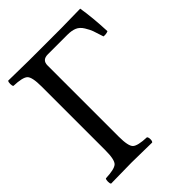

<svg xmlns="http://www.w3.org/2000/svg" viewBox="-187 -750 856 856"><g transform="rotate(-45 240.5 -322.5)"><path d="M141 -645H346Q427 -646 466 -647Q477 -582 481 -490Q468 -484 452 -486Q441 -521 436 -535Q431 -549 418.5 -569.5Q406 -590 388 -597.5Q370 -605 343 -605H220Q184 -605 184 -571V-122Q184 -62 199.5 -47.5Q215 -33 271 -31Q276 -26 276 -14Q276 -2 271 2Q171 0 142 0Q110 0 12 2Q8 -2 8 -14Q8 -26 12 -31Q68 -33 83.5 -47.5Q99 -62 99 -122V-523Q99 -583 83.5 -597.5Q68 -612 12 -614Q8 -618 8 -630Q8 -642 12 -647Z"/></g></svg>

Font: Linux Libertine Initials O
Style: Initials
Weight: 400
Designer: Philipp H. Poll
Foundry: Philipp H. Poll
Version: Version 5.0.6